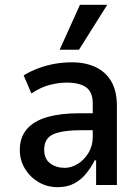

<svg xmlns="http://www.w3.org/2000/svg" viewBox="-20 -766 579 795"><path d="M219 9Q175 9 139.5 -12Q104 -33 83 -68Q62 -103 62 -145Q62 -197 91 -231Q120 -265 175 -281Q230 -297 307 -297H378V-227H322Q281 -227 251 -223Q221 -219 201.5 -210.5Q182 -202 172.5 -186Q163 -170 163 -146Q163 -108 188 -89.5Q213 -71 248 -71Q276 -71 303 -88Q330 -105 347 -134Q364 -163 364 -198V-338Q364 -385 336.5 -404.5Q309 -424 256 -424Q223 -424 186 -414.5Q149 -405 110 -379L78 -454Q110 -473 142 -484.5Q174 -496 208 -502Q242 -508 278 -508Q333 -508 375 -488.5Q417 -469 440.5 -429.5Q464 -390 464 -328V0H378V-102H372Q357 -72 335.5 -46Q314 -20 285.5 -5.5Q257 9 219 9ZM227 -560 311 -746H424L307 -560Z"/></svg>

Font: Nunito Sans 7pt Condensed SemiBold
Style: Regular
Weight: 600
Width: 3
Designer: Vernon Adams
Foundry: Vernon Adams
Version: Version 3.101;gftools[0.9.27]